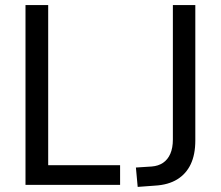

<svg xmlns="http://www.w3.org/2000/svg" viewBox="-20 -725 866 753"><path d="M80 0V-705H169V-77H451V0ZM520 8 513 -68 575 -72Q601 -74 619.5 -86.5Q638 -99 648 -122Q658 -145 658 -178V-705H746V-174Q746 -119 728 -81Q710 -43 675 -21.5Q640 0 588 3Z"/></svg>

Font: Nunito Sans 10pt Condensed Medium
Style: Regular
Weight: 500
Width: 3
Designer: Vernon Adams
Foundry: Vernon Adams
Version: Version 3.101;gftools[0.9.27]